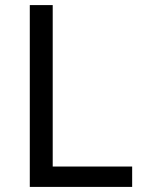

<svg xmlns="http://www.w3.org/2000/svg" viewBox="-20 -734 564 754"><path d="M97 0H499V-80H187V-714H97Z"/></svg>

Font: Noto Sans Gujarati UI
Style: Regular
Weight: 400
Designer: Jelle Bosma - Monotype Design Team, Universal Thirst
Foundry: Monotype Imaging Inc.
Version: Version 2.106